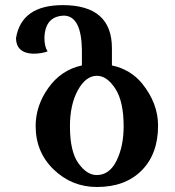

<svg xmlns="http://www.w3.org/2000/svg" viewBox="-20 -499 699 768"><path d="M366.7 201.2Q418 201.2 446.3 143.6Q474.6 85.9 474.6 6.3Q474.6 -93.3 441.2 -144.5Q407.7 -195.8 367.7 -195.8Q323.2 -195.8 291.5 -138.2Q259.8 -80.6 259.8 6.3Q259.8 106.9 293.7 154.1Q327.6 201.2 366.7 201.2ZM367.7 249Q267.6 249 195.1 179.4Q122.6 109.9 122.6 4.9Q122.6 -76.2 173.6 -147.7Q224.6 -219.2 307.6 -237.3V-300.8Q305.2 -434.1 236.8 -436.5Q160.2 -434.6 157.7 -347.7Q157.7 -312.5 170.4 -293.5Q146.5 -284.2 110.8 -284.2Q45.4 -287.6 43.9 -345.7Q65.4 -478.5 231 -478.5Q427.7 -478.5 427.7 -306.2V-237.3Q502.4 -221.2 548.8 -164.6Q612.3 -85.4 612.3 3.4Q612.3 116.7 546.6 182.9Q481 249 367.7 249Z"/></svg>

Font: Kelvinch
Style: Bold
Weight: 700
Designer: Paul James Miller
Foundry: High-Logic / Made with FontCreator
Version: Version 3.501;March 28, 2021;FontCreator 13.0.0.2683 64-bit